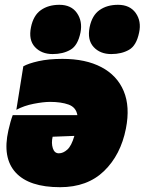

<svg xmlns="http://www.w3.org/2000/svg" viewBox="-20 -763 602 799"><path d="M230 16Q101 16 45 -45.2Q-11 -106.5 15 -221Q23.5 -259 33 -284H302Q296.5 -316.5 265.5 -327.8Q234.5 -339 188 -339Q161 -339 120.8 -331.2Q80.5 -323.5 48 -306L77 -487Q98 -499 140.2 -508.5Q182.5 -518 240 -518Q336.5 -518 402 -483.5Q467.5 -449 494.8 -384Q522 -319 504 -228Q482.5 -118.5 413 -51.2Q343.5 16 230 16ZM225 -125Q243 -125 260.2 -140.5Q277.5 -156 289.5 -197.5L199 -194Q193 -167.5 199.8 -146.2Q206.5 -125 225 -125ZM443 -538Q396.5 -538 369.5 -567.5Q342.5 -597 353 -650Q363 -699 394.2 -721Q425.5 -743 471 -743Q520.5 -743 544.8 -708.8Q569 -674.5 559 -628Q548 -573.5 517 -555.8Q486 -538 443 -538ZM199 -538Q152.5 -538 125.2 -567.5Q98 -597 109 -650Q119 -699 150.2 -721Q181.5 -743 227 -743Q276.5 -743 300.2 -708.8Q324 -674.5 315 -628Q304 -573.5 273 -555.8Q242 -538 199 -538Z"/></svg>

Font: Commissioner Black
Style: Italic
Weight: 900
Italic angle: -12°
Designer: Kostas Bartsokas
Foundry: Kostas Bartsokas
Version: Version 1.000; ttfautohint (v1.8.3)